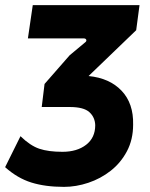

<svg xmlns="http://www.w3.org/2000/svg" viewBox="-30 -720 584 750"><path d="M220 10Q147 10 92.5 -7Q38 -24 -10 -67L50 -188Q88 -151 123.5 -139Q159 -127 214 -127Q271 -127 306.5 -154.5Q342 -182 342 -231Q341 -262 319 -282Q297 -302 242 -302H133L144 -392L242 -504L302 -554Q309 -559 307 -564.5Q305 -570 297 -570H79L98 -700H515L502 -602L316 -423Q398 -415 445 -365.5Q492 -316 490 -233Q490 -175 466 -129.5Q442 -84 402.5 -53Q363 -22 315 -6Q267 10 220 10Z"/></svg>

Font: Finlandica
Style: Bold Italic
Weight: 700
Italic angle: -8°
Designer: Niklas Ekholm, Juho Hiilivirta, Jaakko Suomalainen
Foundry: Helsinki Type Studio
Version: Version 1.064; ttfautohint (v1.8.4.7-5d5b)